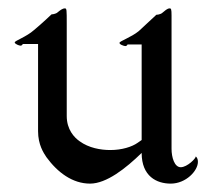

<svg xmlns="http://www.w3.org/2000/svg" viewBox="-20 -438 500 458"><path d="M389.2 -122.1V-386.2V-400.9C389.2 -416 388.2 -418 384.8 -418C378.9 -418 373 -412.1 368.2 -408.2C362.8 -402.8 353 -402.8 353 -402.8L311 -363.8C293 -349.1 265.1 -339.8 265.1 -335.9C264.2 -332 275.9 -328.1 278.8 -328.1C283.2 -328.1 284.2 -332 284.2 -332H317.9V-104C314 -101.1 311 -99.1 308.1 -97.2C294.9 -87.9 271 -80.1 243.2 -80.1C220.2 -80.1 191.9 -85 169.9 -101.1C157.2 -109.9 139.2 -128.9 139.2 -161.1V-380.9C139.2 -415 139.2 -418 134.8 -418C128.9 -418 123 -413.1 118.2 -409.2C112.8 -403.8 103 -403.8 103 -403.8C103 -403.8 81.1 -382.8 61 -366.2C43 -350.1 15.1 -340.8 15.1 -336.9C15.1 -333 25.9 -329.1 28.8 -329.1C33.2 -329.1 34.2 -333 34.2 -333H70.8V-125C70.8 -92.8 84 -73.2 90.8 -63C117.2 -26.9 152.8 0 194.8 0C233.9 0 279.8 -36.1 317.9 -73.2C317.9 -17.1 354 0 387.2 0C423.8 0 452.1 -30.8 452.1 -51.8C452.1 -62 446.8 -64.9 446.8 -64.9C448.2 -61 426.8 -39.1 411.1 -39.1C396 -39.1 389.2 -63 389.2 -83Z"/></svg>

Font: Pierce
Style: Roman
Weight: 500
Version: Version 0.2.0